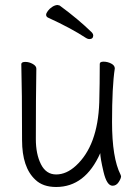

<svg xmlns="http://www.w3.org/2000/svg" viewBox="-20 -730 540 766"><path d="M204 16Q151 16 121 -13Q68 -62 68 -171Q68 -368 65 -474Q65 -483 81 -483Q96 -483 110.5 -475Q125 -467 125 -456Q123 -340 123 -175Q123 -115 143.5 -74.5Q164 -34 204 -34Q245 -34 283 -69Q370 -149 376 -321Q378 -398 378 -475Q378 -484 393 -484Q409 -484 423.5 -476.5Q438 -469 438 -457Q427 -385 427 -243Q427 -100 461 -33L463 -27Q463 -18 453.5 -3.5Q444 11 429 11Q406 11 393 -44.5Q380 -100 380 -119Q320 16 204 16ZM336 -574Q331 -574 324 -578Q263 -618 171 -660Q164 -664 164 -671Q164 -677 171 -686.5Q178 -696 189 -703Q200 -710 210 -710L218 -708Q293 -653 347 -600Q352 -594 352 -589Q352 -574 336 -574Z"/></svg>

Font: LXGW WenKai Mono TC Light
Style: Regular
Weight: 300
Designer: LXGW / Fontworks Inc.
Foundry: LXGW / Fontworks Inc.
Version: Version 1.330